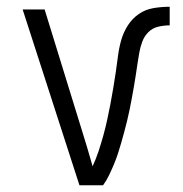

<svg xmlns="http://www.w3.org/2000/svg" viewBox="-20 -548 540 568"><path d="M285 0H215L47 -520H112L219 -173Q228 -144 237 -114.5Q246 -85 254 -56Q264 -78 271.5 -100.5Q279 -123 285.5 -146.5Q292 -170 297 -193Q302 -216 306.5 -239.5Q311 -263 315 -287Q319 -311 322.5 -334.5Q326 -358 329 -382Q332 -406 338.5 -429Q345 -452 358 -472.5Q371 -493 390.5 -506.5Q410 -520 434 -524Q458 -528 482 -528V-473Q465 -473 448 -469Q431 -465 419 -453Q407 -441 401 -425Q395 -409 392 -392Q389 -375 386.5 -358Q384 -341 381.5 -324.5Q379 -308 376 -291Q373 -274 370 -257.5Q367 -241 363.5 -224Q360 -207 356 -190.5Q352 -174 347.5 -157.5Q343 -141 338.5 -125Q334 -109 328.5 -92.5Q323 -76 316.5 -60.5Q310 -45 302.5 -29.5Q295 -14 285 0Z"/></svg>

Font: Iosevka Fixed Light
Style: Regular
Weight: 300
Monospace: yes
Designer: Belleve Invis
Foundry: Belleve Invis
Version: Version 32.3.0